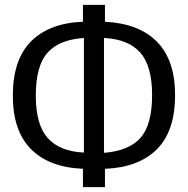

<svg xmlns="http://www.w3.org/2000/svg" viewBox="-20 -743 777 794"><path d="M414 -45V31H323V-45Q182 -51 107.5 -127Q33 -203 33 -347Q33 -497 109 -572.5Q185 -648 323 -653V-723H414V-653Q555 -646 629.5 -570Q704 -494 704 -350Q704 -200 628 -125Q552 -50 414 -45ZM327 -112V-586Q224 -579 176 -524.5Q128 -470 128 -347Q128 -228 177 -172.5Q226 -117 327 -112ZM609 -350Q609 -470 560 -525.5Q511 -581 410 -586V-111Q513 -119 561 -173Q609 -227 609 -350Z"/></svg>

Font: Fira Sans Condensed
Style: Regular
Weight: 400
Width: 3
Designer: bBox Type GmbH & Carrois Corporate GbR & Edenspiekermann AG
Foundry: bBox Type GmbH & Carrois Corporate GbR & Edenspiekermann AG
Version: Version 4.301